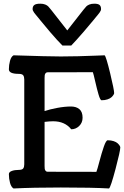

<svg xmlns="http://www.w3.org/2000/svg" viewBox="-20 -1041 688 1066"><path d="M375.5 -788.1H326.7Q298.3 -816.4 259 -862.3Q219.7 -908.2 203.6 -928.7Q197.8 -936 190.2 -945.3Q182.6 -954.6 178.2 -959.7Q173.8 -964.8 169.4 -970.9Q165 -977.1 163.1 -981.7Q161.1 -986.3 161.1 -990.7Q161.1 -1006.3 170.7 -1013.4Q180.2 -1020.5 203.6 -1020.5Q219.7 -1020.5 231 -1015.9Q242.2 -1011.2 247.8 -1005.4Q253.4 -999.5 265.1 -984.9L353.5 -872.1L441.9 -984.9Q453.6 -999.5 459.2 -1005.4Q464.8 -1011.2 476.1 -1015.9Q487.3 -1020.5 503.4 -1020.5Q524.4 -1020.5 532.7 -1013.4Q541 -1006.3 541 -990.7Q541 -986.3 539.1 -981.7Q537.1 -977.1 532.7 -970.9Q528.3 -964.8 523.9 -959.7Q519.5 -954.6 512 -945.3Q504.4 -936 498.5 -928.7Q483.4 -909.7 443.4 -863.3Q403.3 -816.9 375.5 -788.1ZM55.2 -733.9Q250.5 -727.5 317.9 -727.5Q364.3 -727.5 414.1 -728.8Q463.9 -730 507.8 -731.9Q551.8 -733.9 561 -733.9Q569.3 -726.6 591.6 -634.3Q613.8 -542 613.8 -523.9Q613.8 -520.5 610.1 -514.4Q606.4 -508.3 598.9 -501.2Q591.3 -494.1 576.9 -489.3Q562.5 -484.4 543.9 -484.4Q536.6 -484.4 527.3 -515.6Q518.1 -546.9 508.8 -588.1Q499.5 -629.4 495.6 -640.1Q460 -640.1 376.7 -639.9Q293.5 -639.6 244.1 -639.6Q236.8 -639.6 232.9 -634.3Q229 -628.9 228.3 -623.3Q227.5 -617.7 227.5 -608.4V-424.3Q255.9 -434.1 297.6 -441.9Q339.4 -449.7 374 -449.7Q403.3 -449.7 420.9 -434.8Q438.5 -419.9 438.5 -387.2Q438.5 -359.9 419.7 -341.6Q400.9 -323.2 375.5 -323.2Q340.3 -367.7 274.9 -367.7Q255.9 -367.7 227.5 -364.3V-119.1Q227.5 -109.4 228.3 -103.8Q229 -98.1 232.9 -92.8Q236.8 -87.4 244.1 -87.4Q297.4 -87.4 387.2 -87.2Q477.1 -86.9 515.1 -86.9Q520 -98.6 532.2 -145.3Q544.4 -191.9 556.6 -227.1Q568.8 -262.2 578.1 -262.2Q596.7 -262.2 611.1 -257.3Q625.5 -252.4 633.1 -245.4Q640.6 -238.3 644.3 -232.2Q647.9 -226.1 647.9 -222.7Q647.9 -202.6 621.3 -102.3Q594.7 -2 585.4 5.4Q495.1 0 317.9 0Q163.1 0 55.2 5.4Q42 -2.4 35.6 -25.9Q29.3 -49.3 29.3 -74.2Q29.3 -85.9 45.4 -91.8Q61.5 -97.7 84 -97.7Q103 -97.7 108.9 -105.7Q114.7 -113.8 114.7 -128.4V-600.1Q114.7 -614.7 108.9 -622.8Q103 -630.9 84 -630.9Q29.3 -630.9 29.3 -656.2Q29.3 -680.2 35.6 -703.4Q42 -726.6 55.2 -733.9Z"/></svg>

Font: Coustard
Style: Regular
Weight: 400
Foundry: vernon adams
Version: Version 1.000